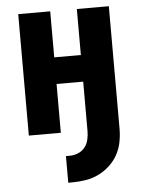

<svg xmlns="http://www.w3.org/2000/svg" viewBox="-53 -562 605 819"><g transform="rotate(-5 250.0 -152.5)"><path d="M206 215V101H222Q240 101 257.5 94Q275 87 286.5 73Q298 59 302.5 40.5Q307 22 307 4V-209H193V0H56V-520H193V-323H307V-520H444V4Q444 33 438.5 61.5Q433 90 419 115.5Q405 141 383 161Q361 181 335 193.5Q309 206 280 210.5Q251 215 222 215Z"/></g></svg>

Font: Iosevka Heavy
Style: Regular
Weight: 900
Monospace: yes
Designer: Belleve Invis
Foundry: Belleve Invis
Version: Version 32.5.0; ttfautohint (v1.8.4)